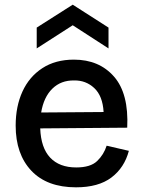

<svg xmlns="http://www.w3.org/2000/svg" viewBox="-20 -788 611 821"><path d="M305 13Q181 13 114 -58Q47 -129 47 -251Q47 -333 76 -396.5Q105 -460 161 -496.5Q217 -533 296 -533Q404 -533 467.5 -460.5Q531 -388 524 -242L152 -239Q155 -156 194.5 -114Q234 -72 306 -72Q367 -72 395.5 -99.5Q424 -127 436 -165L531 -143Q512 -71 456.5 -29Q401 13 305 13ZM297 -444Q241 -445 204 -409Q167 -373 156 -307L423 -309Q419 -378 383 -411.5Q347 -445 297 -444ZM137 -581V-670L291 -768L444 -670V-581L291 -680Z"/></svg>

Font: Bricolage Grotesque 10pt Medium
Style: Regular
Weight: 500
Designer: Mathieu Triay
Foundry: Atelier Triay
Version: Version 1.000; ttfautohint (v1.8.4.7-5d5b);gftools[0.9.32]